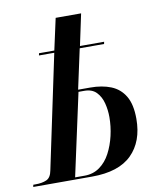

<svg xmlns="http://www.w3.org/2000/svg" viewBox="-106 -810 739 877"><g transform="rotate(-10 263.0 -371.5)"><path d="M-23 0 -21 -10H-10Q20 -10 40.5 -19Q61 -28 67 -61L178 -587H107L109 -597H180L212 -743H330L299 -597H411L409 -587H296L256 -402H312Q367 -402 408 -385.5Q449 -369 472 -330.5Q495 -292 495 -225Q495 -120 434.5 -60Q374 0 250 0ZM217 -10Q257 -10 287 -31.5Q317 -53 336 -89Q355 -125 365 -168Q375 -211 375 -254Q375 -287 367 -318.5Q359 -350 339 -371Q319 -392 283 -392H256L173 -10Z"/></g></svg>

Font: Noto Serif Display ExtraCondensed SemiBold
Style: Italic
Weight: 600
Width: 2
Italic angle: -12°
Designer: Monotype Design Team
Foundry: Monotype Imaging Inc.
Version: Version 2.009